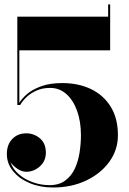

<svg xmlns="http://www.w3.org/2000/svg" viewBox="-20 -824 574 854"><path d="M470 -600H66V-366.5Q76.5 -385 100.2 -405.5Q124 -426 162.8 -440.2Q201.5 -454.5 257 -454.5Q329 -454.5 384.8 -427.8Q440.5 -401 472.5 -349.2Q504.5 -297.5 504.5 -222.5Q504.5 -157.5 466.5 -104.8Q428.5 -52 363.2 -21Q298 10 216 10Q159 10 112.2 -9.5Q65.5 -29 38 -62.8Q10.5 -96.5 10.5 -139Q10.5 -181 34.8 -206Q59 -231 97 -231Q131 -231 157.5 -208.8Q184 -186.5 184 -145Q184 -107.5 157.2 -83.8Q130.5 -60 97 -60Q77 -60 57.8 -73Q38.5 -86 26.5 -102.5Q37.5 -71.5 64.2 -48.5Q91 -25.5 126.8 -13Q162.5 -0.5 200 -0.5Q242.5 -0.5 270 -20.8Q297.5 -41 312.8 -74Q328 -107 334 -146Q340 -185 340 -222.5Q340 -283.5 322.8 -331.2Q305.5 -379 274.8 -406Q244 -433 203 -433Q168 -433 141 -420.5Q114 -408 96 -390.2Q78 -372.5 70 -357H57V-750H461V-804.5H470Z"/></svg>

Font: Bodoni* 24pt
Style: Bold
Weight: 700
Version: Version 2.3